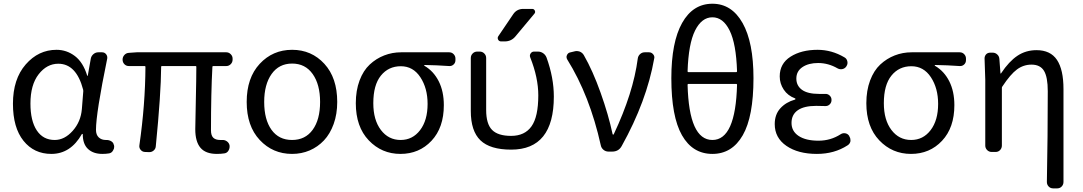

<svg xmlns="http://www.w3.org/2000/svg" viewBox="-20 -829 5920 1050"><path d="M260.7 12.7Q166 12.7 108.4 -59.1Q50.8 -130.9 50.8 -261.7Q50.8 -396.5 120.6 -476.6Q190.4 -556.6 289.1 -556.6Q344.7 -556.6 389.6 -522.5Q434.6 -488.3 457 -415Q457 -414.1 458.5 -414.1Q460 -414.1 460 -415L476.6 -508.8Q479.5 -523.4 491.2 -533.2Q502.9 -543 517.6 -543H538.1Q551.8 -543 560.1 -532.7Q568.4 -522.5 566.4 -508.8Q504.9 -210 504.9 -119.1Q504.9 -91.8 520 -77.6Q535.2 -63.5 558.6 -63.5Q560.5 -63.5 562.5 -63.5Q577.1 -63.5 588.9 -56.2Q600.6 -48.8 602.5 -36.1L603.5 -35.2Q604.5 -30.3 604.5 -26.4Q604.5 -15.6 598.6 -6.8Q591.8 6.8 577.1 9.8Q559.6 12.7 540 12.7Q490.2 12.7 461.4 -14.2Q432.6 -41 432.6 -94.7Q432.6 -96.7 430.7 -96.7Q428.7 -96.7 427.7 -95.7Q366.2 12.7 260.7 12.7ZM279.3 -63.5Q333 -63.5 377.4 -113.3Q421.9 -163.1 427.7 -232.4L435.5 -331.1Q435.5 -335 434.6 -338.9Q397.5 -480.5 298.8 -480.5Q236.3 -480.5 191.4 -422.9Q146.5 -365.2 146.5 -262.7Q146.5 -168 181.2 -115.7Q215.8 -63.5 279.3 -63.5Z M1166 12.7Q1104.5 12.7 1076.2 -21Q1047.9 -54.7 1047.9 -122.1Q1047.9 -148.4 1050.8 -274.9Q1053.7 -401.4 1053.7 -463.9Q1053.7 -467.8 1049.8 -467.8H865.2Q861.3 -467.8 861.3 -463.9Q860.4 -315.4 832 -29.3Q831.1 -14.6 819.8 -5.4Q808.6 3.9 793.9 2.9L771.5 2Q757.8 1 749 -9.8Q740.2 -20.5 742.2 -34.2Q774.4 -257.8 775.4 -463.9Q775.4 -467.8 770.5 -467.8H684.6Q669.9 -467.8 660.2 -478Q650.4 -488.3 650.4 -502.9Q650.4 -517.6 660.2 -528.3Q669.9 -539.1 684.6 -540L727.5 -543H1217.8Q1231.4 -543 1241.7 -532.7Q1252 -522.5 1252 -508.8V-502.9Q1252 -488.3 1241.7 -478Q1231.4 -467.8 1217.8 -467.8H1146.5Q1141.6 -467.8 1141.6 -463.9Q1133.8 -322.3 1133.8 -116.2Q1133.8 -87.9 1146.5 -75.7Q1159.2 -63.5 1184.6 -63.5Q1189.5 -63.5 1194.3 -63.5Q1209 -64.5 1220.7 -56.2Q1232.4 -47.9 1235.4 -34.2V-33.2Q1237.3 -18.6 1229.5 -5.4Q1221.7 7.8 1207 9.8Q1188.5 12.7 1166 12.7Z M1577.1 12.7Q1471.7 12.7 1400.4 -63.5Q1329.1 -139.6 1329.1 -271.5Q1329.1 -403.3 1400.4 -480Q1471.7 -556.6 1577.6 -556.6Q1683.6 -556.6 1753.9 -480Q1824.2 -403.3 1824.2 -271.5Q1824.2 -205.1 1804.7 -150.9Q1785.2 -96.7 1751.5 -61Q1717.8 -25.4 1673.3 -6.3Q1628.9 12.7 1577.1 12.7ZM1730.5 -271.5Q1730.5 -367.2 1689.9 -424.3Q1649.4 -481.4 1577.6 -481.4Q1505.9 -481.4 1465.3 -424.3Q1424.8 -367.2 1424.8 -271.5Q1424.8 -174.8 1464.8 -119.1Q1504.9 -63.5 1577.1 -63.5Q1649.4 -63.5 1689.9 -119.1Q1730.5 -174.8 1730.5 -271.5Z M2169.9 12.7Q2067.4 12.7 1996.6 -61.5Q1925.8 -135.7 1925.8 -264.6Q1925.8 -334 1946.3 -388.7Q1966.8 -443.4 2002 -476.1Q2037.1 -508.8 2081.1 -525.9Q2125 -543 2173.8 -543H2436.5Q2451.2 -543 2460.9 -532.7Q2470.7 -522.5 2470.7 -508.8V-500Q2470.7 -485.4 2460.4 -476.1Q2450.2 -466.8 2436.5 -467.8Q2366.2 -472.7 2301.8 -473.6Q2299.8 -473.6 2299.8 -471.7Q2299.8 -469.7 2301.8 -468.8Q2351.6 -439.5 2379.4 -384.3Q2407.2 -329.1 2407.2 -253.9Q2407.2 -130.9 2339.8 -59.1Q2272.5 12.7 2169.9 12.7ZM2170.9 -63.5Q2236.3 -63.5 2277.3 -117.2Q2318.4 -170.9 2318.4 -260.7Q2318.4 -346.7 2278.8 -406.7Q2239.3 -466.8 2171.9 -466.8Q2104.5 -466.8 2063 -415.5Q2021.5 -364.3 2021.5 -264.6Q2021.5 -172.9 2063 -118.2Q2104.5 -63.5 2170.9 -63.5Z M2787.1 -752Q2806.6 -780.3 2841.8 -780.3H2890.6Q2900.4 -780.3 2904.8 -771Q2909.2 -761.7 2902.3 -753.9L2797.9 -628.9Q2775.4 -602.5 2740.2 -602.5H2720.7Q2709 -602.5 2704.1 -612.3Q2699.2 -622.1 2705.1 -630.9ZM3008.8 -300.8Q3008.8 -10.7 2775.4 -10.7Q2660.2 -10.7 2607.4 -61.5Q2554.7 -112.3 2554.7 -221.7V-511.7Q2554.7 -526.4 2564.9 -536.6Q2575.2 -546.9 2589.8 -546.9H2603.5Q2618.2 -546.9 2628.4 -536.6Q2638.7 -526.4 2638.7 -511.7V-227.5Q2638.7 -151.4 2670.9 -118.7Q2703.1 -85.9 2775.4 -85.9Q2849.6 -85.9 2886.7 -138.2Q2923.8 -190.4 2923.8 -307.6Q2923.8 -404.3 2879.9 -514.6Q2875 -526.4 2881.8 -536.6Q2888.7 -546.9 2900.4 -546.9H2921.9Q2937.5 -546.9 2950.2 -538.1Q2962.9 -529.3 2968.8 -514.6Q3008.8 -404.3 3008.8 -300.8Z M3379.9 -30.3Q3363.3 0 3328.1 0H3307.6Q3292 0 3280.3 -9.8Q3268.6 -19.5 3265.6 -34.2Q3205.1 -306.6 3082 -503.9Q3078.1 -510.7 3078.1 -517.6Q3078.1 -521.5 3080.1 -526.4Q3085 -539.1 3096.7 -542L3121.1 -547.9Q3127 -549.8 3133.8 -549.8Q3141.6 -549.8 3150.4 -546.9Q3165 -541 3172.9 -527.3Q3221.7 -442.4 3264.6 -321.8Q3307.6 -201.2 3330.1 -95.7Q3331.1 -92.8 3333.5 -92.8Q3335.9 -92.8 3336.9 -95.7Q3443.4 -321.3 3467.8 -508.8Q3469.7 -523.4 3480.5 -533.2Q3491.2 -543 3505.9 -543H3529.3Q3543 -543 3551.8 -532.2Q3558.6 -524.4 3558.6 -514.6Q3558.6 -511.7 3557.6 -508.8Q3516.6 -275.4 3379.9 -30.3Z M4010.7 -365.2Q4010.7 -370.1 4006.8 -370.1H3744.1Q3740.2 -370.1 3740.2 -365.2Q3748 -63.5 3876 -63.5Q4002.9 -63.5 4010.7 -365.2ZM3740.2 -439.5Q3740.2 -434.6 3744.1 -434.6H4006.8Q4010.7 -434.6 4010.7 -439.5Q4005.9 -589.8 3970.2 -662.1Q3934.6 -734.4 3876 -734.4Q3817.4 -734.4 3781.2 -662.1Q3745.1 -589.8 3740.2 -439.5ZM3876 -808.6Q3981.4 -808.6 4041 -703.1Q4100.6 -597.7 4100.6 -401.4Q4100.6 -191.4 4042 -89.4Q3983.4 12.7 3876 12.7Q3767.6 12.7 3709.5 -89.4Q3651.4 -191.4 3651.4 -401.4Q3651.4 -598.6 3710.4 -703.6Q3769.5 -808.6 3876 -808.6Z M4447.3 12.7Q4344.7 12.7 4280.8 -31.2Q4216.8 -75.2 4216.8 -150.4Q4216.8 -203.1 4247.6 -236.8Q4278.3 -270.5 4327.1 -284.2Q4330.1 -285.2 4330.1 -287.6Q4330.1 -290 4328.1 -291Q4288.1 -305.7 4266.1 -338.9Q4244.1 -372.1 4244.1 -411.1Q4244.1 -481.4 4303.2 -519Q4362.3 -556.6 4451.2 -556.6Q4528.3 -556.6 4597.7 -515.6Q4610.4 -508.8 4613.8 -494.1Q4617.2 -479.5 4609.4 -467.8L4608.4 -465.8Q4600.6 -454.1 4586.9 -451.2Q4573.2 -448.2 4560.5 -455.1Q4509.8 -484.4 4454.1 -484.4Q4401.4 -484.4 4368.2 -461.9Q4335 -439.5 4335 -399.4Q4335 -360.4 4365.7 -337.9Q4396.5 -315.4 4460 -315.4Q4475.6 -315.4 4492.2 -315.4Q4506.8 -316.4 4517.1 -306.6Q4527.3 -296.9 4527.3 -283.2V-281.2Q4527.3 -267.6 4517.1 -257.8Q4506.8 -248 4492.2 -249Q4466.8 -250 4443.4 -250Q4377 -250 4342.8 -226.1Q4308.6 -202.1 4308.6 -156.7Q4308.6 -111.3 4347.7 -85.4Q4386.7 -59.6 4456.1 -59.6Q4522.5 -59.6 4577.1 -94.7Q4588.9 -102.5 4602.5 -100.1Q4616.2 -97.7 4624 -85.9L4625 -83Q4630.9 -74.2 4630.9 -63.5Q4630.9 -59.6 4630.9 -56.6Q4627.9 -42 4615.2 -34.2Q4543 12.7 4447.3 12.7Z M4961.9 12.7Q4859.4 12.7 4788.6 -61.5Q4717.8 -135.7 4717.8 -264.6Q4717.8 -334 4738.3 -388.7Q4758.8 -443.4 4793.9 -476.1Q4829.1 -508.8 4873 -525.9Q4917 -543 4965.8 -543H5228.5Q5243.2 -543 5252.9 -532.7Q5262.7 -522.5 5262.7 -508.8V-500Q5262.7 -485.4 5252.4 -476.1Q5242.2 -466.8 5228.5 -467.8Q5158.2 -472.7 5093.8 -473.6Q5091.8 -473.6 5091.8 -471.7Q5091.8 -469.7 5093.8 -468.8Q5143.6 -439.5 5171.4 -384.3Q5199.2 -329.1 5199.2 -253.9Q5199.2 -130.9 5131.8 -59.1Q5064.5 12.7 4961.9 12.7ZM4962.9 -63.5Q5028.3 -63.5 5069.3 -117.2Q5110.4 -170.9 5110.4 -260.7Q5110.4 -346.7 5070.8 -406.7Q5031.2 -466.8 4963.9 -466.8Q4896.5 -466.8 4855 -415.5Q4813.5 -364.3 4813.5 -264.6Q4813.5 -172.9 4855 -118.2Q4896.5 -63.5 4962.9 -63.5Z M5795.9 166Q5795.9 180.7 5786.1 190.9Q5776.4 201.2 5761.7 201.2H5739.3Q5724.6 201.2 5714.8 190.9Q5705.1 180.7 5705.1 166Q5710 -85.9 5710 -330.1Q5710 -407.2 5689.5 -441.4Q5668.9 -475.6 5621.1 -475.6Q5577.1 -475.6 5541.5 -449.2Q5505.9 -422.9 5461.9 -356.4Q5459 -353.5 5459 -348.6V-33.2Q5459 -18.6 5449.2 -8.3Q5439.5 2 5424.8 2H5403.3Q5388.7 2 5378.4 -8.3Q5368.2 -18.6 5368.2 -33.2V-392.6L5364.3 -509.8Q5364.3 -521.5 5372.1 -531.2Q5380.9 -541 5395.5 -541H5409.2Q5422.9 -541 5433.6 -531.2Q5444.3 -521.5 5445.3 -506.8L5451.2 -428.7Q5451.2 -426.8 5452.6 -426.8Q5454.1 -426.8 5455.1 -428.7Q5498 -493.2 5543.9 -523.9Q5589.8 -554.7 5648.4 -554.7Q5724.6 -554.7 5760.3 -501.5Q5795.9 -448.2 5795.9 -341.8Z"/></svg>

Font: Gen Jyuu GothicL Regular
Style: Regular
Weight: 400
Designer: [Source Han Sans]
Ryoko NISHIZUKA  (kana & ideographs); Paul D. Hunt (Latin, Greek & Cyrillic); Wenlong ZHANG  (bopomofo
Version: Version 1.002.20150607